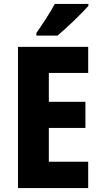

<svg xmlns="http://www.w3.org/2000/svg" viewBox="-20 -951 514 971"><path d="M427 -921V-931H257C233 -886 197 -832 164 -784V-771H271C320 -812 395 -885 427 -921ZM426 0V-133H227V-304H412V-436H227V-582H426V-714H71V0Z"/></svg>

Font: Noto Sans Gurmukhi UI Condensed ExtraBold
Style: Regular
Weight: 800
Width: 3
Designer: Jelle Bosma - Monotype Design Team
Foundry: Monotype Imaging Inc.
Version: Version 2.004